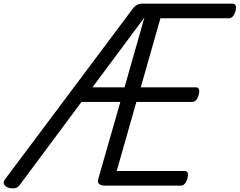

<svg xmlns="http://www.w3.org/2000/svg" viewBox="-64 -1018 1314 1053"><path d="M929 0H515Q490 0 479.5 -9Q469 -18 476 -40L596 -459H383L43 -2Q33 11 18 14Q3 17 -16 12Q-35 6 -41.5 -6.5Q-48 -19 -37 -34L661 -966Q673 -983 685.5 -990.5Q698 -998 717 -998H1212Q1224 -998 1228 -988.5Q1232 -979 1228 -958Q1222 -938 1212.5 -928Q1203 -918 1192 -918H816L708 -539H1011Q1022 -539 1026.5 -529.5Q1031 -520 1026 -499Q1021 -479 1011.5 -469Q1002 -459 990 -459H684L576 -80H949Q961 -80 965 -70.5Q969 -61 964 -40Q959 -21 949.5 -10.5Q940 0 929 0ZM443 -539H619L728 -922Z"/></svg>

Font: Playwrite AU QLD
Style: Regular
Weight: 400
Designer: Veronika Burian, José Scaglione
Foundry: TypeTogether
Version: Version 1.002